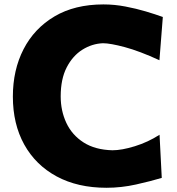

<svg xmlns="http://www.w3.org/2000/svg" viewBox="-20 -847 814 882"><path d="M469.2 15.6Q336.9 15.6 240.2 -36.6Q143.6 -88.9 91.3 -183.1Q39.1 -277.3 39.1 -403.3Q39.1 -525.4 88.1 -620.8Q137.2 -716.3 230.2 -771.5Q323.2 -826.7 455.1 -826.7Q505.9 -826.7 555.9 -817.1Q606 -807.6 650.1 -794.4Q694.3 -781.2 728 -769L712.4 -570.3Q621.1 -612.3 553.7 -630.4Q486.3 -648.4 453.1 -648.4Q402.8 -646.5 358.4 -618.7Q314 -590.8 286.4 -537.4Q258.8 -483.9 258.8 -404.3Q258.8 -337.9 284.9 -282.2Q311 -226.6 364 -192.6Q417 -158.7 496.6 -156.7Q539.6 -156.7 599.6 -175.3Q659.7 -193.8 712.9 -228L723.1 -29.8Q672.4 -14.6 605 0.5Q537.6 15.6 469.2 15.6Z"/></svg>

Font: Pinar DS4 ExtraBold
Style: Regular
Weight: 800
Designer: Amin Abedi
Version: Version 3.000